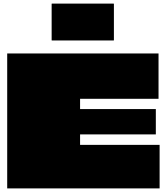

<svg xmlns="http://www.w3.org/2000/svg" viewBox="-20 -1047 925 1067"><path d="M861 -498H426Q425 -498 425 -498Q425 -498 425 -498V-443Q425 -442 425 -441.5Q425 -441 425 -441Q425 -441 425.5 -441Q426 -441 426 -441H846V-300H426Q426 -300 425.5 -300Q425 -300 425 -299.5Q425 -299 425 -298V-242Q425 -242 425 -242Q425 -242 425 -242Q425 -242 425.5 -242Q426 -242 426 -242H867V0H20Q20 -59 20 -118.5Q20 -178 20 -237Q20 -296 20 -355.5Q20 -415 20 -474.5Q20 -534 20 -593Q20 -632 20 -671.5Q20 -711 20 -750H861ZM269 -822Q268 -822 267.5 -822.5Q267 -823 267 -824V-1025Q267 -1027 269 -1027H611Q612 -1027 612.5 -1026.5Q613 -1026 613 -1025V-824Q613 -822 611 -822Z"/></svg>

Font: Climate Crisis
Style: Regular
Weight: 400
Version: Version 1.003